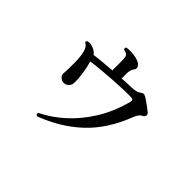

<svg xmlns="http://www.w3.org/2000/svg" viewBox="-151 -1013 1301 1301"><g transform="rotate(45 500.0 -362.0)"><path d="M314 18Q307 16 304 9.5Q301 3 303 -4Q389 -46 465 -115Q541 -184 600 -279.5Q659 -375 691 -494Q695 -510 691.5 -517Q688 -524 672 -524Q640 -525 594.5 -523.5Q549 -522 498 -518.5Q447 -515 397.5 -510.5Q348 -506 306 -500Q318 -461 325.5 -412Q333 -363 332 -322Q332 -301 317.5 -285.5Q303 -270 283 -270Q267 -269 250.5 -281.5Q234 -294 235 -313Q238 -369 237.5 -422.5Q237 -476 228 -513Q218 -555 190 -567Q188 -572 190.5 -577.5Q193 -583 198 -584Q219 -589 242.5 -581Q266 -573 283 -557Q285 -555 287 -552Q289 -549 291 -547Q325 -552 368 -556Q411 -560 455 -563V-653Q455 -673 452.5 -687Q450 -701 441 -708Q430 -716 412 -719Q402 -731 414 -740Q433 -743 457.5 -742Q482 -741 505.5 -735.5Q529 -730 544 -719Q556 -710 560 -697Q564 -684 555 -673Q545 -660 541.5 -647Q538 -634 538 -612V-569Q564 -571 587 -572Q610 -573 628 -573Q677 -575 695 -590Q709 -601 718 -601Q727 -601 742 -592Q752 -586 767.5 -575Q783 -564 798.5 -552.5Q814 -541 823 -533Q838 -521 834.5 -508.5Q831 -496 816 -489Q802 -482 793 -468Q784 -454 778 -438Q709 -259 592 -150.5Q475 -42 314 18Z"/></g></svg>

Font: Zen Old Mincho SemiBold
Style: Regular
Weight: 600
Version: Version 1.500